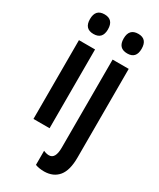

<svg xmlns="http://www.w3.org/2000/svg" viewBox="-245 -830 952 1146"><g transform="rotate(30 231.5 -256.5)"><path d="M116 -753Q178 -753 178 -685Q178 -618 116 -618Q54 -618 54 -685Q54 -753 116 -753ZM171 -543V0H60V-543ZM286 -685Q286 -753 349 -753Q410 -753 410 -685Q410 -618 349 -618Q286 -618 286 -685ZM272 240Q236 240 210 230V133Q231 142 248 142Q292 142 292 64V-543H403V68Q403 156 369 197.5Q335 239 272 240Z"/></g></svg>

Font: Noto Sans Thai Looped ExtraCondensed SemiBold
Style: Regular
Weight: 600
Width: 2
Designer: Sasikarn Vongin, Ben Mitchell
Foundry: The Fontpad Ltd
Version: Version 1.001; ttfautohint (v1.8.4.7-5d5b)